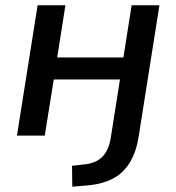

<svg xmlns="http://www.w3.org/2000/svg" viewBox="-20 -512 666 725"><path d="M253 193 252 114 297 109Q341 105 365.5 81Q390 57 398 10L433 -212H183L149 0H44L122 -492H227L196 -295H446L477 -492H582L504 1Q497 47 481.5 80.5Q466 114 442 137Q418 160 382.5 173Q347 186 300 189Z"/></svg>

Font: Nunito Sans 10pt SemiBold
Style: Italic
Weight: 600
Italic angle: -9°
Designer: Vernon Adams
Foundry: Vernon Adams
Version: Version 3.101;gftools[0.9.27]